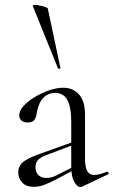

<svg xmlns="http://www.w3.org/2000/svg" viewBox="-20 -751 461 779"><path d="M314 6Q310 8 306 8Q293 8 281 -13.5Q269 -35 269 -76V-255Q269 -302 260.5 -328Q252 -354 237.5 -364Q223 -374 205 -374Q180 -374 164 -361.5Q148 -349 140 -330Q132 -311 129 -292Q128 -278 120.5 -266Q113 -254 92 -254Q76 -254 67 -262Q58 -270 58 -284Q58 -302 76 -321.5Q94 -341 121.5 -357.5Q149 -374 179.5 -384.5Q210 -395 237 -395Q275 -395 300 -368.5Q325 -342 325 -285V-108Q325 -73 334 -57Q343 -41 363 -41Q381 -41 413 -54Q418 -56 420 -50.5Q422 -45 417 -43ZM118 7Q86 7 70 -10.5Q54 -28 54 -51Q54 -79 76 -95.5Q98 -112 148 -129L279 -176L282 -165L166 -121Q143 -112 133.5 -101Q124 -90 124 -73Q124 -52 136 -40.5Q148 -29 167 -29Q178 -29 188 -31.5Q198 -34 208 -39L293 -82L295 -70L208 -23Q178 -8 158 -0.5Q138 7 118 7ZM113 -727Q112 -731 120.5 -731Q129 -731 141.5 -728.5Q154 -726 164 -722.5Q174 -719 174 -716L225 -476Q227 -474 221.5 -472.5Q216 -471 215 -474Z"/></svg>

Font: Cormorant Light
Style: Regular
Weight: 400
Version: Version 4.000